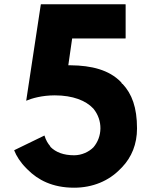

<svg xmlns="http://www.w3.org/2000/svg" viewBox="-20 -852 706 894"><path d="M214 -170V-171C203 -184 194 -198 187 -221L47 -153L46 -152C56 -126 75 -96 102 -69L109 -62C156 -15 223 22 325 22C412 22 487 -10 540 -65L548 -73C593 -120 618 -181 618 -254C618 -352 594 -415 551 -461L547 -463V-465L543 -470C488 -527 405 -547 310 -548H298L316 -673H564L565 -674V-831L564 -832H171L170 -831L102 -383C128 -394 175 -408 235 -408C320 -408 380 -383 413 -348L415 -346C460 -291 457 -215 415 -166C394 -145 361 -129 325 -129C276 -129 240 -143 215 -168ZM543 -468 544 -467Z"/></svg>

Font: Hussar Woodtype
Style: SeBd
Weight: 900
Foundry: Cannot Into Space Fonts
Version: Version 1.07